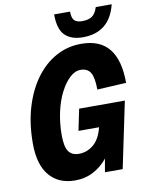

<svg xmlns="http://www.w3.org/2000/svg" viewBox="-99 -982 808 1067"><g transform="rotate(-10 305.0 -448.5)"><path d="M237 16Q145 16 93 -45.5Q41 -107 41 -227Q41 -339 68.5 -430.5Q96 -522 144.5 -588Q193 -654 258.5 -690Q324 -726 401 -726Q507 -726 558.5 -661.5Q610 -597 610 -469L446 -460Q446 -527 429 -555.5Q412 -584 373 -584Q341 -584 311.5 -556.5Q282 -529 258 -482Q234 -435 220.5 -373.5Q207 -312 207 -245Q207 -180 225.5 -153Q244 -126 284 -126Q330 -126 366.5 -156.5Q403 -187 419 -252H303L328 -373H586L508 0H408L421 -75Q390 -35 343 -9.5Q296 16 237 16ZM418 -760Q353 -760 317.5 -794.5Q282 -829 282 -913H372Q372 -876 386 -862.5Q400 -849 429 -849Q465 -849 485.5 -863Q506 -877 517 -913H607Q569 -760 418 -760Z"/></g></svg>

Font: Geist Mono ExtraBold
Style: Italic
Weight: 800
Italic angle: -12°
Monospace: yes
Designer: Basement.studio, Andrés Briganti, Mateo Zaragoza
Foundry: Basement.studio, Vercel, Andrés Briganti, Guido Ferreyra, Mateo Zaragoza
Version: Version 1.500; ttfautohint (v1.8.4.7-5d5b)